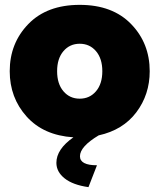

<svg xmlns="http://www.w3.org/2000/svg" viewBox="-20 -556 656 790"><path d="M344 214Q280 205 246 178Q212 151 212 114Q212 58 282 9Q159 1 89.5 -76.5Q20 -154 20 -263Q20 -378 96.5 -457Q173 -536 308 -536Q443 -536 519.5 -457Q596 -378 596 -263Q596 -167 541 -94Q486 -21 386 1Q309 47 309 87Q309 124 379 124ZM241 -345.5Q215 -315 215 -263Q215 -211 241 -180.5Q267 -150 308 -150Q349 -150 375 -180.5Q401 -211 401 -263Q401 -315 375 -345.5Q349 -376 308 -376Q267 -376 241 -345.5Z"/></svg>

Font: Raleway
Style: Heavy
Weight: 900
Designer: Matt McInerney, Pablo Impallari, Rodrigo Fuenzalida
Foundry: Matt McInerney, Pablo Impallari, Rodrigo Fuenzalida
Version: Version 2.001